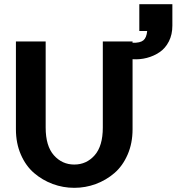

<svg xmlns="http://www.w3.org/2000/svg" viewBox="-20 -903 855 930"><path d="M692.9 -752.9H654.8V-882.8H814.9V-778.8Q814.9 -735.8 798.1 -702.6Q781.2 -669.4 753.2 -650.4Q725.1 -631.3 691.4 -622.6Q657.7 -613.8 622.1 -616.2V-276.9Q622.1 -209 598.1 -154.1Q574.2 -99.1 534.2 -64.7Q494.1 -30.3 444.1 -11.7Q394 6.8 339.8 6.8Q285.6 6.8 235.6 -11.7Q185.5 -30.3 145.3 -64.7Q105 -99.1 81.1 -154.1Q57.1 -209 57.1 -276.9V-702.1H201.2V-285.2Q201.2 -195.8 241 -150.9Q280.8 -106 339.8 -106Q398.9 -106 438.5 -150.9Q478 -195.8 478 -285.2V-702.1H622.1V-695.8Q658.7 -694.8 674.3 -707.5Q689.9 -720.2 692.9 -752.9Z"/></svg>

Font: LT Superior
Style: Bold
Weight: 400
Designer: Daniel Lyons
Foundry: LyonsType
Version: Version 1.000